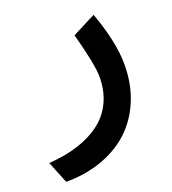

<svg xmlns="http://www.w3.org/2000/svg" viewBox="-129 -364 624 695"><g transform="rotate(-20 182.5 -16.0)"><path d="M6.3 244.6 -20.5 178.2 -25.4 166Q39.1 161.6 89.8 145Q140.6 128.4 177 100.1Q213.4 71.8 232.9 29.8Q252.4 -12.2 252.4 -65.9Q252.4 -110.4 220.7 -229.5L218.3 -236.8L225.6 -240.7L298.8 -278.3L308.6 -283.2L312.5 -272.9Q352.5 -159.2 352.5 -76.7Q352.5 -3.9 328.4 56.6Q304.2 117.2 260.3 159.9Q216.3 202.6 152.3 226.6Q88.4 250.5 10.7 251H9.3Z"/></g></svg>

Font: Samim Medium FD
Style: Medium-FD
Weight: 500
Foundry: DejaVu fonts team - Redesigned by Saber Rastikerdar
Version: Version 4.0.5